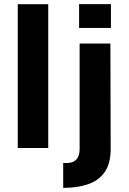

<svg xmlns="http://www.w3.org/2000/svg" viewBox="-20 -717 623 930"><path d="M213.6 0H66V-696.7H213.6ZM286.1 193V72.1Q313.3 74.6 331 68Q348.6 61.4 357.2 45.2Q365.7 29 365.7 4V-506H514.7L516.1 3.8Q516.1 76.3 486.3 117.7Q456.4 159.1 404.3 176.1Q352.1 193 286.1 193ZM363.1 -581.7V-697.1H517.3V-581.7Z"/></svg>

Font: Maven Pro
Style: Regular
Weight: 400
Designer: Joe Prince
Foundry: Joe Prince
Version: Version 2.103